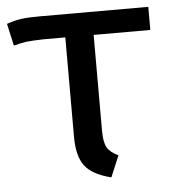

<svg xmlns="http://www.w3.org/2000/svg" viewBox="-49 -568 553 621"><g transform="rotate(-5 227.0 -257.5)"><path d="M271 -452V-141Q271 -103 281 -86Q291 -69 317 -57L288 12Q227 -3 203 -34.5Q179 -66 179 -129V-452H110Q71 -451 53.5 -449Q36 -447 11 -440L-5 -512Q21 -521 42.5 -524Q64 -527 102 -527H455V-452Z"/></g></svg>

Font: Fira Sans
Style: Regular
Weight: 400
Designer: bBox Type GmbH & Carrois Corporate GbR & Edenspiekermann AG
Foundry: bBox Type GmbH & Carrois Corporate GbR & Edenspiekermann AG
Version: Version 4.301